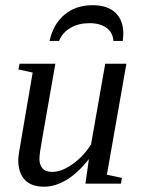

<svg xmlns="http://www.w3.org/2000/svg" viewBox="-20 -703 540 735"><path d="M130.9 -94.2Q130.9 -72.3 142.6 -58.6Q154.3 -44.9 179.7 -44.9Q216.3 -44.9 258.8 -75.4Q301.3 -106 328.6 -150.4L382.8 -459H463.9L389.2 -34.2L446.8 -22L442.9 0H307.1L320.3 -94.2Q279.8 -42 235.8 -15.1Q191.9 11.7 148.9 11.7Q99.6 11.7 74.7 -14.9Q49.8 -41.5 49.8 -91.3Q49.8 -98.6 52.5 -117.4Q55.2 -136.2 105 -425.3L50.8 -437L54.7 -459H191.9L142.1 -175.3Q130.9 -113.8 130.9 -94.2ZM334.5 -683.1Q391.6 -683.1 421.9 -654.3Q452.1 -625.5 452.1 -574.2L450.2 -546.4H414.1Q412.1 -578.6 387.7 -596.4Q363.3 -614.3 322.3 -614.3Q280.8 -614.3 250 -596.4Q219.2 -578.6 206.1 -546.4H169.9Q183.6 -610.4 226.8 -646.7Q270 -683.1 334.5 -683.1Z"/></svg>

Font: Liberation Serif
Style: Italic
Weight: 400
Italic angle: -16.333°
Designer: Steve Matteson
Foundry: Ascender Corporation
Version: Version 2.1.5